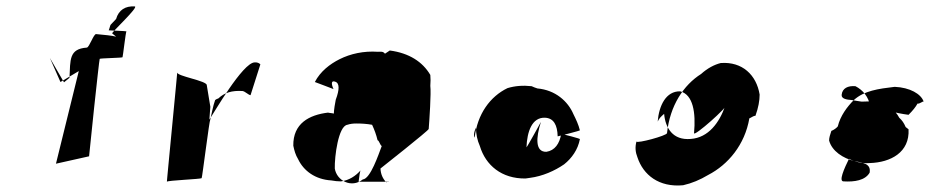

<svg xmlns="http://www.w3.org/2000/svg" viewBox="-20 -677 2947 597"><path d="M399 -657C413 -656 324 -574 329 -573L341 -563C331 -566 302 -569 279 -571C271 -572 258 -530 250 -529C194 -525 199 -491 196 -435L179 -421L135 -497L168 -422L225 -456L154 -168L257 -191C257 -196 288 -490 290 -494C291 -496 360 -497 361 -499C362 -500 371 -578 373 -579C376 -581 314 -582 318 -583C319 -583 323 -600 324 -600C331 -607 337 -614 341 -618C349 -646 370 -659 399 -657Z M772 -483C735 -483 644 -324 631 -305L634 -345L623 -412C624 -426 529 -440 531 -452C532 -455 498 -109 499 -112C500 -116 604 -120 607 -123C609 -126 631 -304 634 -306C638 -322 642 -347 649 -366C652 -368 655 -370 659 -371C678 -389 701 -396 734 -394C742 -393 752 -382 759 -381L789 -475C792 -476 784 -484 772 -483Z M1163 -153C1164 -135 1170 -122 1181 -110C1184 -113 1187 -110 1190 -112H1095C1097 -122 1097 -132 1100 -144L1101 -147C1086 -130 1065 -116 1040 -113C1030 -113 1021 -114 1010 -116C960 -119 924 -146 907 -182C899 -195 895 -209 892 -224C891 -293 941 -320 1001 -327C997 -326 1021 -325 1018 -323C1018 -334 1022 -358 1024 -367C1036 -399 1036 -419 1022 -423C1012 -427 1008 -420 1017 -400C997 -408 977 -415 959 -422C976 -455 1006 -478 1036 -493C1070 -510 1111 -519 1155 -516C1164 -516 1171 -518 1177 -510L1192 -520C1252 -512 1294 -485 1318 -444C1319 -435 1319 -421 1318 -410C1321 -389 1315 -301 1313 -276C1314 -272 1163 -153 1163 -153ZM1021 -153C1027 -115 1073 -91 1108 -119C1132 -121 1157 -197 1167 -223C1162 -225 1159 -240 1154 -241C1150 -258 1144 -274 1137 -289C1121 -292 1104 -293 1088 -293C1078 -293 1069 -292 1060 -289C1032 -285 1020 -190 1021 -153Z M1662 -298C1662 -298 1620 -221 1617 -219C1619 -268 1634 -312 1674 -311C1702 -310 1713 -288 1714 -253C1714 -253 1787 -271 1783 -272C1779 -289 1771 -306 1763 -322C1746 -362 1707 -397 1651 -402C1645 -404 1639 -406 1633 -409C1606 -412 1581 -410 1558 -403C1504 -377 1464 -322 1456 -249C1454 -252 1454 -256 1454 -260C1455 -269 1457 -273 1460 -280C1460 -260 1464 -241 1472 -223C1490 -163 1540 -121 1614 -122C1619 -123 1623 -123 1628 -124C1667 -129 1705 -146 1734 -166C1758 -185 1777 -212 1783 -244C1790 -245 1725 -261 1725 -261C1720 -230 1705 -209 1679 -205C1644 -204 1646 -248 1662 -298Z M2054 -263C2053 -255 1960 -230 1959 -237C1954 -219 1956 -203 1962 -188C1980 -133 2029 -94 2104 -101C2131 -107 2157 -118 2182 -133C2244 -165 2296 -227 2310 -309C2316 -311 2322 -317 2329 -317C2338 -342 2342 -364 2342 -383C2332 -444 2288 -486 2221 -481C2201 -476 2180 -465 2160 -447C2106 -413 2063 -349 2054 -263ZM2138 -263C2137 -250 2247 -348 2235 -348C2217 -296 2183 -249 2128 -245C2072 -240 2049 -279 2045 -323C2036 -315 2030 -310 2025 -299C2029 -349 2051 -394 2095 -393C2135 -383 2144 -327 2138 -263Z M2603 -113C2637 -111 2670 -116 2684 -140C2689 -169 2662 -171 2637 -176C2601 -185 2567 -207 2558 -240C2558 -249 2561 -258 2565 -270C2573 -273 2581 -279 2585 -284C2593 -317 2614 -345 2635 -366C2667 -395 2711 -401 2762 -407C2809 -405 2844 -385 2852 -361C2849 -363 2839 -353 2833 -355C2827 -344 2818 -333 2805 -320C2765 -325 2721 -338 2686 -346C2681 -376 2663 -397 2640 -409C2617 -411 2599 -403 2597 -382C2596 -370 2612 -367 2628 -366C2638 -364 2647 -363 2659 -361C2676 -362 2695 -362 2712 -361C2740 -352 2763 -336 2776 -311C2785 -303 2791 -294 2796 -282C2799 -280 2802 -277 2805 -275C2809 -203 2749 -172 2685 -170C2679 -170 2673 -169 2668 -170C2619 -173 2584 -203 2575 -234C2574 -243 2577 -253 2581 -262C2582 -261 2664 -284 2665 -283C2665 -258 2572 -113 2603 -113Z"/></svg>

Font: Ugly Stick
Style: It
Weight: 400
Designer: Stig
Foundry: Cannot Into Space Fonts
Version: Version 0.99